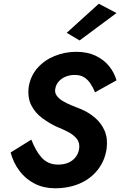

<svg xmlns="http://www.w3.org/2000/svg" viewBox="-20 -992 645 1030"><path d="M148 -243 37 -174Q52 -118 85 -74.5Q118 -31 166.5 -6.5Q215 18 275 18Q348 18 406.5 -7Q465 -32 503.5 -80Q542 -128 552 -194Q559 -249 541.5 -290Q524 -331 489.5 -360.5Q455 -390 411 -408Q387 -417 362 -427.5Q337 -438 316 -450.5Q295 -463 283.5 -480Q272 -497 277 -518Q281 -540 296.5 -556.5Q312 -573 334 -581.5Q356 -590 381 -590Q411 -590 431 -577.5Q451 -565 465 -544Q479 -523 490 -497L605 -561Q593 -603 565 -637.5Q537 -672 493 -693Q449 -714 389 -714Q327 -714 271.5 -691Q216 -668 179.5 -625.5Q143 -583 134 -525Q127 -468 148 -427Q169 -386 206.5 -358.5Q244 -331 282 -313Q315 -300 345 -284.5Q375 -269 392.5 -246.5Q410 -224 404 -190Q399 -165 383.5 -146.5Q368 -128 345 -118.5Q322 -109 292 -109Q263 -109 241 -119Q219 -129 202.5 -147.5Q186 -166 172.5 -190.5Q159 -215 148 -243ZM605 -922 510 -972 338 -816 407 -775Z"/></svg>

Font: Jost SemiBold
Style: Italic
Weight: 600
Italic angle: -5°
Version: Version 3.710